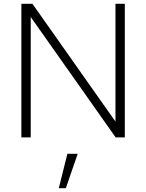

<svg xmlns="http://www.w3.org/2000/svg" viewBox="-20 -720 766 1006"><path d="M92 0V-700H150L585 -83V-700H634V0H586L141 -631V0ZM288 266 333 86H387L325 266Z"/></svg>

Font: Red Hat Text VF
Style: Regular
Weight: 300
Designer: Pentagram, MCKL
Foundry: Pentagram, MCKL
Version: Version 1.023